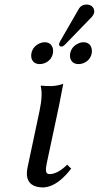

<svg xmlns="http://www.w3.org/2000/svg" viewBox="-20 -804 430 836"><path d="M355.5 -784.2Q381.3 -784.2 389.2 -763.2Q391.1 -755.9 390.1 -749Q387.2 -738.8 380.4 -731L262.2 -608.9Q254.4 -601.6 248.5 -601.1Q237.8 -601.1 237.3 -610.8Q237.3 -612.8 237.3 -613.8Q238.8 -618.2 241.7 -624L324.2 -767.1Q334.5 -783.7 355.5 -784.2ZM116.7 -571.8Q123 -602.5 153.8 -615.7Q163.6 -620.1 173.8 -620.1Q202.6 -620.1 210 -593.3Q212.4 -582.5 210.4 -571.8Q203.6 -540 172.4 -528.3Q162.6 -524.9 153.8 -524.9Q124 -524.9 116.7 -551.8Q114.7 -561.5 116.7 -571.8ZM285.6 -571.8Q292 -602.5 322.8 -615.7Q332.5 -620.1 342.8 -620.1Q371.6 -620.1 378.9 -593.3Q381.3 -582.5 379.4 -571.8Q372.6 -540 341.3 -528.3Q331.5 -524.9 322.8 -524.9Q293 -524.9 285.6 -551.8Q283.7 -561.5 285.6 -571.8ZM152.3 -321.8Q167 -392.1 157.2 -429.2L159.7 -431.2Q171.4 -429.2 203.1 -429.2Q228.5 -429.7 255.4 -439Q255.4 -438 236.8 -342.8L183.1 -90.8Q174.8 -51.3 189 -46.9Q192.9 -45.9 196.8 -45.9Q231.9 -46.9 272.5 -86.9L290 -69.8Q235.8 0 183.6 10.3Q175.8 11.7 169.4 12.2Q102.5 12.2 97.2 -40.5Q96.2 -55.2 99.1 -70.8Z"/></svg>

Font: Linux Biolinum Slanted O
Style: Slanted
Weight: 400
Designer: Philipp H. Poll
Foundry: Philipp H. Poll
Version: Version 1.0.4